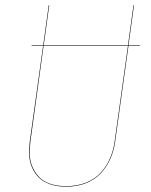

<svg xmlns="http://www.w3.org/2000/svg" viewBox="-20 -700 575 729"><path d="M511.2 -527.8V-525.9H467.8L417 -161.1Q412.1 -126.5 398.9 -96.9Q385.7 -67.4 363.8 -43.2Q341.8 -19 307.9 -5.1Q273.9 8.8 231 8.8Q196.8 8.8 170.2 -0.5Q143.6 -9.8 127.7 -25.6Q111.8 -41.5 102.1 -63.2Q92.3 -85 91.1 -109.6Q89.8 -134.3 92.8 -161.1L143.6 -525.9H100.1V-527.8H144L165 -680.2H167L146 -527.8H465.8L486.8 -680.2H488.8L467.8 -527.8ZM415 -161.1 465.8 -525.9H145.5L95.2 -161.1Q92.3 -134.8 93.3 -110.4Q94.2 -85.9 104 -64.5Q113.8 -43 129.2 -27.1Q144.5 -11.2 170.7 -2.2Q196.8 6.8 231 6.8Q273.4 6.8 307.1 -6.8Q340.8 -20.5 362.5 -44.4Q384.3 -68.4 397.2 -97.7Q410.2 -127 415 -161.1Z"/></svg>

Font: Fira Sans Compressed Two
Style: Italic
Weight: 100
Width: 3
Italic angle: -8°
Designer: Carrois Corporate & Edenspiekermann AG
Foundry: Carrois Corporate GbR & Edenspiekermann AG
Version: Version 4.203;PS 004.203;hotconv 1.0.88;makeotf.lib2.5.64775